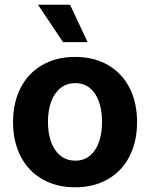

<svg xmlns="http://www.w3.org/2000/svg" viewBox="-20 -776 630 806"><path d="M34.8 -263.2Q34.8 -345.3 66.5 -407Q98.1 -468.8 157.2 -502.9Q216.2 -537.1 295.2 -537.1Q374.3 -537.1 433.4 -502.9Q492.5 -468.8 523.9 -407Q555.4 -345.3 555.4 -263.2Q555.4 -182.2 523.9 -120.2Q492.5 -58.2 433.4 -24Q374.3 10.2 295.2 10.2Q216.2 10.2 157.2 -24Q98.1 -58.2 66.5 -120.2Q34.8 -182.2 34.8 -263.2ZM408.4 -264.4Q408.4 -311.3 395.7 -348.1Q383 -385 357.8 -406Q332.6 -427 296.3 -427Q259.5 -427 233.5 -406Q207.6 -385 194.4 -348.4Q181.3 -311.9 181.3 -264.4Q181.3 -216.9 194.4 -180.2Q207.6 -143.6 233.5 -122.6Q259.5 -101.6 296.3 -101.6Q332.6 -101.6 357.8 -122.6Q383 -143.6 395.7 -180.5Q408.4 -217.4 408.4 -264.4ZM139.4 -756.1H274.1L347.7 -599.2H244.6Z"/></svg>

Font: Pretendard JP Variable
Style: Regular
Weight: 400
Designer: Base glyphs from Inter by Rasmus Andersson; Hangul glyphs from Noto Sans CJK(Source Han Sans) by Jang Soo-young and Kang
Foundry: Kil Hyung-jin
Version: Version 1.307;Glyphs 3.2 (3192)